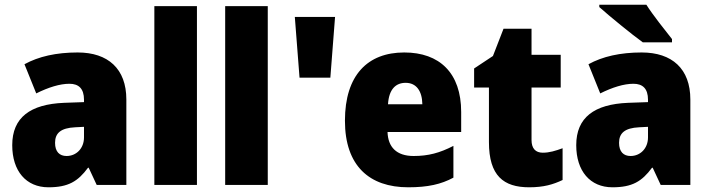

<svg xmlns="http://www.w3.org/2000/svg" viewBox="-20 -786 3013 816"><path d="M310 -563C219 -563 144 -546 84 -513L134 -389C186 -415 235 -430 275 -430C314 -430 337 -410 337 -362V-352L252 -349C109 -343 32 -287 32 -169C32 -59 91 10 186 10C270 10 311 -15 354 -73H357L391 0H517V-363C517 -494 439 -563 310 -563ZM299 -245 337 -247V-202C337 -155 304 -123 263 -123C233 -123 214 -141 214 -179C214 -220 238 -242 299 -245Z M817 0V-760H636V0Z M1118 0V-760H937V0Z M1253 -456H1384L1404 -714H1233Z M1698 -563C1543 -563 1446 -467 1446 -273C1446 -81 1550 10 1715 10C1799 10 1855 -3 1907 -31V-166C1849 -136 1800 -123 1738 -123C1665 -123 1629 -161 1627 -225H1940V-310C1940 -476 1848 -563 1698 -563ZM1704 -434C1749 -434 1774 -400 1775 -343H1629C1633 -408 1663 -434 1704 -434Z M2287 -137C2256 -137 2239 -155 2239 -191V-414H2363V-553H2239V-664H2120L2075 -548L1995 -495V-414H2058V-182C2058 -39 2120 10 2229 10C2291 10 2331 -2 2371 -21V-156C2341 -145 2315 -137 2287 -137Z M2727 -766H2527V-756C2567 -720 2666 -639 2712 -606H2836V-620C2809 -654 2754 -723 2727 -766ZM2707 -563C2616 -563 2541 -546 2481 -513L2531 -389C2583 -415 2632 -430 2672 -430C2711 -430 2734 -410 2734 -362V-352L2649 -349C2506 -343 2429 -287 2429 -169C2429 -59 2488 10 2583 10C2667 10 2708 -15 2751 -73H2754L2788 0H2914V-363C2914 -494 2836 -563 2707 -563ZM2696 -245 2734 -247V-202C2734 -155 2701 -123 2660 -123C2630 -123 2611 -141 2611 -179C2611 -220 2635 -242 2696 -245Z"/></svg>

Font: Noto Sans Khmer SemiCondensed Black
Style: Regular
Weight: 900
Width: 4
Designer: Danh Hong and the Monotype Design Team
Foundry: Monotype Imaging Inc.
Version: Version 2.004